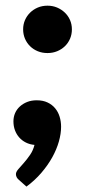

<svg xmlns="http://www.w3.org/2000/svg" viewBox="-20 -526 320 693"><path d="M48.5 123.5Q37.5 114.5 37.5 102.5Q37.5 94.5 46.2 84.5Q55 74.5 66.2 61.8Q77.5 49 88.5 33Q99.5 17 104.5 -3Q87.5 -4.5 73.5 -11.5Q59.5 -18.5 49.5 -29.8Q39.5 -41 34 -55.8Q28.5 -70.5 28.5 -88Q28.5 -104 34.5 -117.8Q40.5 -131.5 51.8 -141.8Q63 -152 78.2 -158Q93.5 -164 112.5 -164Q135 -164 151.5 -156.2Q168 -148.5 179 -135.2Q190 -122 195.2 -104.8Q200.5 -87.5 200.5 -68.5Q200.5 -43.5 192.5 -15.2Q184.5 13 168.8 41.5Q153 70 129.5 97.5Q106 125 75.5 147.5ZM63.5 -420Q63.5 -438 70.2 -453.5Q77 -469 88.8 -480.5Q100.5 -492 116.5 -498.8Q132.5 -505.5 151.5 -505.5Q170 -505.5 186 -498.8Q202 -492 214 -480.5Q226 -469 232.8 -453.5Q239.5 -438 239.5 -420Q239.5 -402 232.8 -386.2Q226 -370.5 214 -359Q202 -347.5 186 -341Q170 -334.5 151.5 -334.5Q132.5 -334.5 116.5 -341Q100.5 -347.5 88.8 -359Q77 -370.5 70.2 -386.2Q63.5 -402 63.5 -420Z"/></svg>

Font: Lato ExtraBold
Style: Italic
Weight: 800
Italic angle: -7°
Designer: Lukasz Dziedzic with Adam Twardoch and Botio Nikoltchev
Foundry: tyPoland Lukasz Dziedzic
Version: Version 2.015; 2015-08-06; http://www.latofonts.com/